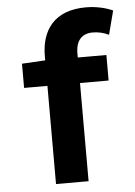

<svg xmlns="http://www.w3.org/2000/svg" viewBox="-55 -827 610 869"><g transform="rotate(-5 250.0 -392.5)"><path d="M58 -446H164V0H312V-446H442V-562H312V-581C312 -640 341 -669 389 -669C412 -669 438 -664 462 -652L490 -760C462 -773 418 -785 368 -785C223 -785 164 -697 164 -581V-562L58 -556Z"/></g></svg>

Font: Noto Sans Mono CJK TC
Style: Bold
Weight: 700
Designer: Ryoko NISHIZUKA 西塚涼子 (kana, bopomofo & ideographs); Paul D. Hunt (Latin, Greek & Cyrillic); Sandoll Communications 산돌커뮤니
Foundry: Adobe
Version: Version 2.004;hotconv 1.0.118;makeotfexe 2.5.65603